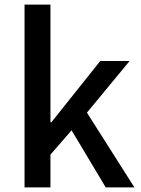

<svg xmlns="http://www.w3.org/2000/svg" viewBox="-20 -817 615 837"><path d="M87 0V-797H200V-284H204L417 -551H545L359 -326L566 0H441L292 -249L200 -143V0Z"/></svg>

Font: Noto Sans HK Thin Medium
Style: Regular
Weight: 500
Version: Version 2.004-H2;hotconv 1.0.118;makeotfexe 2.5.65603